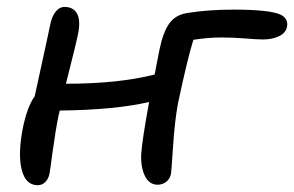

<svg xmlns="http://www.w3.org/2000/svg" viewBox="-20 -528 856 559"><path d="M89.8 11.2Q54.2 11.2 43 -34.7Q31.7 -80.6 46.9 -157.2Q59.6 -217.8 81.1 -248Q86.4 -272 95.9 -315.9Q105.5 -359.9 113 -394.3Q120.6 -428.7 126 -455.1Q130.4 -479 141.6 -493.4Q152.8 -507.8 168 -507.8Q193.8 -507.8 204.6 -487.8Q215.3 -467.8 207 -428.2Q202.6 -404.8 171.9 -284.2H173.8Q324.2 -284.2 430.2 -311Q440.9 -364.3 443.8 -380.9Q454.6 -434.6 473.1 -460Q491.7 -485.4 525.9 -490.2Q585.9 -500 660.2 -500Q763.2 -500 795.9 -485.8Q819.3 -475.1 815.9 -451.2Q812.5 -432.1 792.5 -422.6Q772.5 -413.1 746.1 -413.1Q728.5 -413.1 693.6 -416Q658.7 -418.9 626 -418.9Q585 -418.9 543 -412.1Q525.9 -357.9 498 -226.1Q488.8 -176.3 483.9 -102.3Q479 -28.3 478 -22.9Q475.1 -7.3 464.1 1.2Q453.1 9.8 439 9.8Q414.6 9.8 402.1 -15.4Q389.6 -40.5 391.1 -79.1Q394 -121.1 414.1 -231Q314.9 -208 153.8 -206.1Q152.3 -197.3 150.9 -193.8Q141.6 -148.4 133.5 -88.4Q125.5 -28.3 124 -22Q121.1 -7.3 111.8 2Q102.5 11.2 89.8 11.2Z"/></svg>

Font: Shantell Sans Normal
Style: Italic
Weight: 400
Italic angle: -11.31°
Designer: Stephen Nixon, Anya Danilova, Shantell Martin
Foundry: Arrow Type
Version: Version 1.006;[559af2be0]